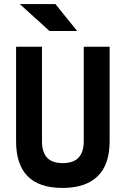

<svg xmlns="http://www.w3.org/2000/svg" viewBox="-20 -926 626 956"><path d="M291 9.8Q60.1 9.8 60.1 -222.7V-693.4H189V-222.7Q189 -168.5 214.1 -141.1Q239.3 -113.8 293 -113.8Q397 -113.8 397 -222.7V-693.4H525.9V-222.7Q525.9 -106.4 466.1 -48.3Q406.2 9.8 291 9.8ZM226.6 -771.5 78.6 -905.8H255.9L364.3 -771.5Z"/></svg>

Font: CaskaydiaMono NF
Style: Bold
Weight: 700
Designer: Aaron Bell
Foundry: Saja Typeworks
Version: Version 2111.001; ttfautohint (v1.8.4);Nerd Fonts 3.1.1